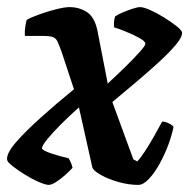

<svg xmlns="http://www.w3.org/2000/svg" viewBox="-40 -520 532 540"><path d="M97 0Q88 0 68.5 -8.5Q49 -17 29 -29.5Q9 -42 -5.5 -53.5Q-20 -65 -20 -71Q-22 -89 5 -120Q32 -151 75.5 -190Q119 -229 168 -269L133 -375Q126 -394 121.5 -403.5Q117 -413 108 -416Q99 -419 78 -419H30Q29 -431 31 -444Q33 -457 35 -464Q47 -471 70.5 -479.5Q94 -488 118 -494Q142 -500 155 -500Q183 -500 204.5 -486Q226 -472 234 -434L263 -285Q288 -308 312.5 -332Q337 -356 353 -374Q369 -392 369 -397Q369 -404 350.5 -414Q332 -424 310.5 -432.5Q289 -441 281 -443Q280 -454 281 -461.5Q282 -469 284 -474Q291 -479 305 -485Q319 -491 333 -495.5Q347 -500 354 -500Q364 -500 383 -491.5Q402 -483 422 -470.5Q442 -458 456.5 -446.5Q471 -435 472 -429Q473 -416 454.5 -394Q436 -372 406 -344.5Q376 -317 341.5 -288Q307 -259 276 -233L335 -72L346 -66Q355 -75 368 -95Q381 -115 394 -138Q407 -161 416 -178Q425 -178 435 -173Q445 -168 448 -163Q444 -142 434 -114.5Q424 -87 409.5 -60.5Q395 -34 379 -17Q363 0 349 0Q322 0 293.5 -8Q265 -16 244.5 -27.5Q224 -39 220 -48L182 -218Q155 -194 131.5 -170.5Q108 -147 93 -128.5Q78 -110 78 -103Q79 -97 104 -88.5Q129 -80 153 -75Q161 -62 164 -48Q156 -39 143 -27.5Q130 -16 117.5 -8Q105 0 97 0Z"/></svg>

Font: Texturina 72pt 72pt ExtraBold
Style: Italic
Weight: 800
Italic angle: -11°
Designer: Guillermo Torres Carreño
Foundry: Omnibus-Type
Version: Version 1.002; ttfautohint (v1.8.3)